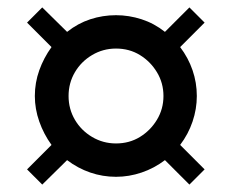

<svg xmlns="http://www.w3.org/2000/svg" viewBox="-20 -580 625 518"><path d="M94 -82 53 -123 119 -189Q98 -218 86 -252Q74 -286 74 -321Q74 -357 86 -390.5Q98 -424 119 -453L53 -519L94 -560L161 -494Q190 -517 223.5 -528Q257 -539 293 -539Q328 -539 362 -528Q396 -517 425 -494L491 -560L532 -519L466 -453Q488 -424 499.5 -390.5Q511 -357 511 -321Q511 -286 499.5 -252Q488 -218 466 -189L532 -123L491 -82L425 -148Q396 -126 362 -114.5Q328 -103 293 -103Q257 -103 223.5 -114.5Q190 -126 161 -148ZM293 -193Q329 -193 357.5 -210.5Q386 -228 403.5 -257Q421 -286 421 -321Q421 -356 403.5 -385Q386 -414 357.5 -431.5Q329 -449 293 -449Q258 -449 228.5 -431.5Q199 -414 182 -385Q165 -356 165 -321Q165 -286 182 -257Q199 -228 228.5 -210.5Q258 -193 293 -193Z"/></svg>

Font: Atkinson Hyperlegible Next Medium
Style: Regular
Weight: 500
Designer: Elliott Scott, Megan Eiswerth, Linus Boman, Theodore Petrosky, Letters from Sweden
Foundry: Applied Design Works, Letters from Sweden
Version: Version 2.001